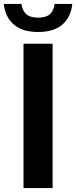

<svg xmlns="http://www.w3.org/2000/svg" viewBox="-58 -964 391 984"><path d="M62.5 0V-740H211.5V0ZM137.5 -800Q57.5 -800 13 -838.2Q-31.5 -876.5 -38.5 -944H52Q57 -907.5 77.5 -890.5Q98 -873.5 137.5 -873.5Q177 -873.5 197 -890.5Q217 -907.5 222 -944H312.5Q305.5 -876 261.5 -838Q217.5 -800 137.5 -800Z"/></svg>

Font: Encode Sans Semi Condensed
Style: Bold
Weight: 700
Width: 4
Designer: Multiple Designers
Foundry: Impallari Type
Version: Version 3.000; ttfautohint (v1.8.3) -l 8 -r 50 -G 200 -x 14 